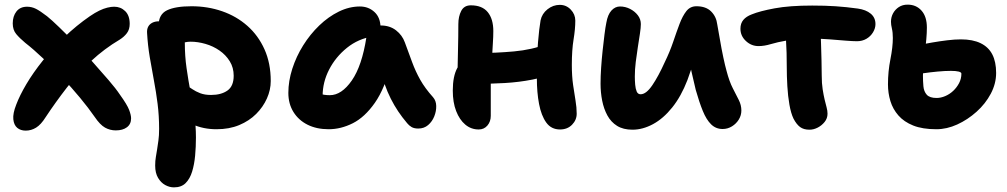

<svg xmlns="http://www.w3.org/2000/svg" viewBox="-20 -548 4350 829"><path d="M91 16Q69 16 54.5 4Q40 -8 37.5 -33Q35 -58 50 -96Q65 -136 94 -185Q123 -234 165 -286.5Q207 -339 258.5 -388.5Q310 -438 368 -478Q390 -493 408.5 -502Q427 -511 443.5 -515Q460 -519 473 -519Q501 -519 520.5 -500Q540 -481 540 -445Q540 -421 528 -405Q516 -389 497 -377Q431 -338 374 -285Q317 -232 268.5 -169.5Q220 -107 177 -42Q157 -10 136 3Q115 16 91 16ZM480 15Q455 15 433.5 3Q412 -9 389 -43Q362 -82 325.5 -126Q289 -170 248 -213.5Q207 -257 166 -296Q125 -335 89 -363Q65 -383 50 -401Q35 -419 35 -447Q35 -478 51 -498.5Q67 -519 97 -519Q117 -519 135 -510Q153 -501 183 -478Q203 -462 235.5 -430.5Q268 -399 305.5 -360.5Q343 -322 380 -280.5Q417 -239 448.5 -202.5Q480 -166 498 -139Q529 -96 537.5 -73.5Q546 -51 546 -37Q546 -12 528 1.5Q510 15 480 15Z M915 10Q858 10 811.5 -11Q765 -32 738 -67Q711 -102 711 -142Q711 -160 724 -174Q737 -188 753 -188Q769 -188 782.5 -180.5Q796 -173 810.5 -163Q825 -153 844.5 -145.5Q864 -138 891 -138Q935 -138 962 -157Q989 -176 989 -221Q989 -256 972 -283.5Q955 -311 927.5 -330Q900 -349 867 -358.5Q834 -368 803 -368Q790 -368 777.5 -365Q765 -362 746 -362Q727 -362 708 -372.5Q689 -383 677 -400.5Q665 -418 665 -439Q665 -486 701 -503.5Q737 -521 807 -521Q877 -521 939 -499.5Q1001 -478 1048 -436.5Q1095 -395 1122 -335Q1149 -275 1149 -198Q1149 -160 1132.5 -123Q1116 -86 1086 -56Q1056 -26 1013 -8Q970 10 915 10ZM731 261Q712 261 693.5 251Q675 241 662.5 220Q650 199 650 167Q650 146 653 129.5Q656 113 658.5 96Q661 79 664 58.5Q667 38 667 8Q667 -48 660.5 -99.5Q654 -151 644.5 -201Q635 -251 626.5 -302Q618 -353 615 -406Q614 -422 620 -433Q626 -444 638 -450Q650 -456 666 -456Q695 -456 720.5 -443Q746 -430 762 -409.5Q778 -389 778 -363Q778 -306 785.5 -254Q793 -202 802 -153.5Q811 -105 818.5 -56Q826 -7 826 46Q826 86 822.5 124Q819 162 809.5 193Q800 224 781.5 242.5Q763 261 731 261Z M1399 10Q1347 10 1308 -9.5Q1269 -29 1247 -64.5Q1225 -100 1225 -147Q1225 -198 1242 -251Q1259 -304 1289 -352Q1319 -400 1358.5 -438Q1398 -476 1443 -498Q1488 -520 1534 -520Q1571 -520 1597 -496Q1623 -472 1623 -428Q1623 -412 1614 -403Q1605 -394 1591 -391Q1527 -381 1478 -341.5Q1429 -302 1401 -247.5Q1373 -193 1373 -134Q1373 -117 1375.5 -102.5Q1378 -88 1386 -66L1318 -168Q1342 -150 1360.5 -143.5Q1379 -137 1404 -137Q1455 -137 1499 -200.5Q1543 -264 1562 -387Q1565 -411 1583 -424.5Q1601 -438 1624 -438Q1663 -438 1690 -417Q1717 -396 1728 -365Q1745 -319 1759.5 -279.5Q1774 -240 1794.5 -203.5Q1815 -167 1850 -128Q1863 -113 1863.5 -90.5Q1864 -68 1855 -45.5Q1846 -23 1828.5 -8Q1811 7 1786 7Q1768 7 1757 0.5Q1746 -6 1738 -16Q1716 -42 1699 -67.5Q1682 -93 1667.5 -121.5Q1653 -150 1640.5 -185.5Q1628 -221 1615 -268L1668 -272Q1642 -166 1598.5 -104Q1555 -42 1503.5 -16Q1452 10 1399 10Z M2047 11Q2014 11 1989 -10Q1964 -31 1949.5 -68.5Q1935 -106 1935 -157Q1935 -219 1954.5 -254.5Q1974 -290 1994 -304Q2004 -312 2018 -315.5Q2032 -319 2048 -319Q2121 -319 2199 -326Q2277 -333 2341 -358L2388 -238Q2338 -216 2279.5 -204.5Q2221 -193 2159.5 -189.5Q2098 -186 2040 -186L1955 -213Q1956 -272 1957.5 -332.5Q1959 -393 1959 -444Q1959 -477 1971.5 -501Q1984 -525 2013 -525Q2062 -525 2086 -495.5Q2110 -466 2110 -414Q2110 -390 2108 -360.5Q2106 -331 2104.5 -300Q2103 -269 2101 -241.5Q2099 -214 2099 -195Q2099 -160 2099 -125.5Q2099 -91 2099 -48Q2099 -23 2084.5 -6Q2070 11 2047 11ZM2398 11Q2360 11 2338.5 -19Q2317 -49 2307.5 -99Q2298 -149 2298 -210Q2298 -306 2303 -366Q2308 -426 2314 -460Q2320 -489 2344 -508Q2368 -527 2397 -527Q2425 -527 2444.5 -506.5Q2464 -486 2464 -459Q2464 -423 2456.5 -377.5Q2449 -332 2449 -268Q2449 -219 2454.5 -181Q2460 -143 2465 -113.5Q2470 -84 2470 -57Q2470 -30 2450 -9.5Q2430 11 2398 11Z M2711 12Q2671 12 2644.5 -4.5Q2618 -21 2602.5 -49.5Q2587 -78 2580 -113.5Q2573 -149 2573 -187Q2573 -218 2575.5 -255.5Q2578 -293 2582 -330Q2586 -367 2590 -399Q2594 -431 2598 -450Q2604 -485 2620 -502.5Q2636 -520 2657 -520Q2680 -520 2700.5 -509.5Q2721 -499 2734 -482Q2747 -465 2747 -444Q2747 -429 2743 -402.5Q2739 -376 2734 -344.5Q2729 -313 2725 -280.5Q2721 -248 2721 -218Q2721 -200 2722.5 -182.5Q2724 -165 2729 -153Q2734 -141 2746 -141Q2770 -141 2796.5 -180Q2823 -219 2850 -279Q2872 -324 2886.5 -367Q2901 -410 2914 -444.5Q2927 -479 2943.5 -500Q2960 -521 2987 -521Q3028 -521 3050.5 -498.5Q3073 -476 3077 -442Q3082 -416 3088.5 -377Q3095 -338 3103 -300.5Q3111 -263 3117 -242Q3129 -196 3144 -167Q3159 -138 3170 -116Q3181 -94 3181 -71Q3181 -50 3170 -32Q3159 -14 3140.5 -2.5Q3122 9 3100 9Q3071 9 3050.5 -11Q3030 -31 3014.5 -69Q2999 -107 2984 -160Q2975 -197 2966.5 -235Q2958 -273 2951.5 -310Q2945 -347 2940 -379L3011 -390Q3006 -375 2997.5 -347Q2989 -319 2976 -282Q2963 -245 2948 -202Q2921 -132 2882.5 -84Q2844 -36 2799.5 -12Q2755 12 2711 12Z M3255 -349Q3224 -349 3200.5 -371Q3177 -393 3177 -424Q3177 -447 3189.5 -462Q3202 -477 3226 -486Q3260 -500 3324.5 -512Q3389 -524 3487 -524Q3543 -524 3588 -521Q3633 -518 3684 -511Q3719 -506 3739.5 -489Q3760 -472 3760 -444Q3760 -426 3749.5 -408.5Q3739 -391 3721 -380.5Q3703 -370 3680 -370Q3663 -370 3631.5 -372.5Q3600 -375 3563 -378Q3526 -381 3490 -381Q3422 -381 3379 -373.5Q3336 -366 3308 -357.5Q3280 -349 3255 -349ZM3475 12Q3450 12 3434.5 0.5Q3419 -11 3406 -36Q3395 -59 3388.5 -96Q3382 -133 3379.5 -176Q3377 -219 3377 -260Q3377 -325 3374 -369.5Q3371 -414 3371 -442L3522 -450Q3522 -443 3523 -418Q3524 -393 3525 -359Q3526 -325 3527 -288.5Q3528 -252 3528 -222Q3528 -188 3532 -162.5Q3536 -137 3540.5 -118Q3545 -99 3549 -84.5Q3553 -70 3553 -57Q3553 -37 3540.5 -21.5Q3528 -6 3510.5 3Q3493 12 3475 12Z M4023 10Q3963 10 3923 -6Q3883 -22 3859 -49.5Q3835 -77 3824.5 -111.5Q3814 -146 3814 -184Q3814 -239 3824.5 -292Q3835 -345 3835 -384Q3835 -408 3831 -424.5Q3827 -441 3827 -454Q3827 -474 3836 -490.5Q3845 -507 3861 -517.5Q3877 -528 3899 -528Q3936 -528 3959 -502Q3982 -476 3982 -429Q3982 -406 3979.5 -378Q3977 -350 3973.5 -321Q3970 -292 3967.5 -266.5Q3965 -241 3965 -221Q3965 -198 3967 -175.5Q3969 -153 3981.5 -139Q3994 -125 4024 -125Q4042 -125 4061 -133Q4080 -141 4095.5 -155.5Q4111 -170 4121 -189Q4131 -208 4131 -230Q4131 -236 4119 -239Q4107 -242 4086 -242Q4060 -242 4028 -239Q3996 -236 3969 -232Q3942 -228 3927 -227Q3908 -227 3889.5 -232Q3871 -237 3859.5 -250Q3848 -263 3848 -284Q3848 -312 3864 -322.5Q3880 -333 3907 -342Q3921 -347 3947 -353Q3973 -359 4005 -364.5Q4037 -370 4069.5 -374Q4102 -378 4129 -378Q4180 -378 4214 -361.5Q4248 -345 4264.5 -313Q4281 -281 4281 -233Q4281 -187 4258 -143.5Q4235 -100 4196.5 -65.5Q4158 -31 4113 -10.5Q4068 10 4023 10Z"/></svg>

Font: Shantell Sans
Style: Bold
Weight: 700
Designer: Stephen Nixon, Anya Danilova, Shantell Martin
Foundry: Arrow Type
Version: Version 1.011;[c5ecc13dd]